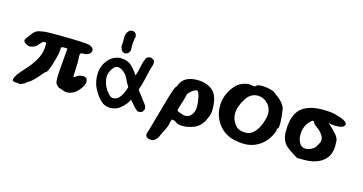

<svg xmlns="http://www.w3.org/2000/svg" viewBox="-81 -992 2854 1511"><g transform="rotate(15 1346.0 -237.0)"><path d="M32 -16Q32 -29 43 -48Q54 -67 66 -81.5Q78 -96 98 -118Q118 -140 124 -147Q168 -200 190 -246Q212 -292 212 -350Q212 -363 210 -365.5Q208 -368 196 -368Q182 -368 182 -364Q182 -362 172 -354Q162 -346 160 -341Q152 -327 132 -316Q112 -305 92 -305Q76 -305 58 -317Q40 -329 40 -340Q40 -350 56 -369Q90 -419 110 -430.5Q130 -442 192 -448Q200 -449 256 -449Q526 -449 552 -434Q578 -420 578 -403Q578 -383 561 -371Q544 -359 518 -359H514Q498 -359 493 -353.5Q488 -348 488 -333Q488 -329 489 -312.5Q490 -296 490 -284V-277Q490 -261 488 -219.5Q486 -178 486 -168L488 -159Q488 -159 504 -169Q530 -188 558 -188Q596 -188 596 -152Q596 -117 556 -74Q516 -31 466 -31Q464 -31 461 -31.5Q458 -32 456 -32Q444 -34 429 -40.5Q414 -47 408 -47Q400 -47 388 -58Q376 -69 370 -82Q366 -97 366 -126Q366 -161 373 -236.5Q380 -312 380 -322L384 -365L360 -366H356Q346 -366 341 -365Q336 -364 334 -359.5Q332 -355 332 -351.5Q332 -348 331 -338.5Q330 -329 330 -322Q326 -287 303 -214.5Q280 -142 266 -142Q262 -142 242 -117Q186 -48 154 -33Q148 -30 137 -19.5Q126 -9 120 -9Q114 -9 107 -3Q100 3 92 1Q88 -1 71 -1.5Q54 -2 43 -5Q32 -8 32 -16Z M815 -2Q780 -6 755.5 -28Q731 -50 716 -72.5Q701 -95 687.5 -121Q674 -147 668 -180.5Q662 -214 665 -247Q668 -280 680.5 -307.5Q693 -335 716.5 -359.5Q740 -384 771.5 -394.5Q803 -405 839 -398.5Q875 -392 901.5 -367Q928 -342 956 -300Q970 -339 977.5 -380Q985 -421 1003 -456Q1019 -468 1040 -466L1060 -456Q1072 -442 1069 -421Q1051 -366 1039.5 -308.5Q1028 -251 1009 -198L1085 -97Q1097 -81 1095 -60L1085 -40Q1069 -28 1048 -30Q1028 -36 972 -106Q959 -77 929 -47Q899 -17 872.5 -8.5Q846 0 815 -2ZM867 -91Q890 -112 903.5 -139.5Q917 -167 925 -196Q906 -225 892.5 -255.5Q879 -286 853.5 -306.5Q828 -327 806.5 -327Q785 -327 769.5 -307.5Q754 -288 745 -264.5Q736 -241 741 -208Q746 -175 760 -148.5Q774 -122 794.5 -100.5Q815 -79 833.5 -81Q852 -83 867 -91ZM853 -453 832 -445Q814 -446 800 -464L790 -491Q794 -525 792.5 -562.5Q791 -600 818 -626L839 -633Q858 -633 872 -617L879 -596Q866 -554 870 -488Q870 -468 853 -453Z M1159 127Q1159 122 1161 114Q1169 93 1198 -13.5Q1227 -120 1253 -207.5Q1279 -295 1289 -295Q1289 -295 1292 -301.5Q1295 -308 1299 -317.5Q1303 -327 1307 -333Q1343 -391 1437 -391Q1487 -391 1528 -372Q1569 -353 1587 -319Q1611 -275 1611 -200Q1611 -157 1597 -131Q1585 -108 1585 -103Q1585 -99 1567 -76Q1549 -53 1547 -53Q1543 -53 1533 -43Q1517 -31 1483 -21Q1449 -11 1417 -11Q1377 -11 1359 -26Q1345 -38 1325 -38Q1319 -38 1319 -35Q1319 -33 1320 -32Q1321 -31 1319 -28Q1317 -25 1315 -20Q1313 -15 1313 -11Q1313 9 1290 56Q1267 103 1265 106Q1259 126 1242 142.5Q1225 159 1211 159Q1189 159 1174 151Q1159 143 1159 127ZM1347 -124Q1347 -119 1349 -116Q1351 -113 1354 -112Q1357 -111 1365 -108Q1373 -105 1379 -103Q1399 -94 1417 -94Q1445 -94 1466 -119.5Q1487 -145 1487 -186Q1487 -226 1477 -268.5Q1467 -311 1453 -311H1451Q1433 -308 1407 -286Q1381 -264 1381 -243Q1381 -241 1373 -213Q1347 -132 1347 -124Z M1660 -239Q1660 -337 1730 -415Q1748 -437 1780 -450.5Q1812 -464 1838 -464Q1846 -464 1859 -461.5Q1872 -459 1878 -459Q1888 -459 1892 -464Q1902 -478 1940 -478Q1972 -478 2007 -469Q2042 -460 2046 -453Q2048 -450 2066 -437Q2092 -421 2117 -392Q2142 -363 2144 -337Q2154 -272 2154 -228Q2154 -185 2142 -185Q2140 -185 2140 -173Q2140 -158 2122 -124Q2104 -90 2084 -70Q2016 0 1920 0Q1886 0 1842 -9Q1758 -27 1709 -92Q1660 -157 1660 -239ZM1790 -214Q1790 -159 1830 -115Q1854 -89 1908 -89Q1934 -89 1950 -98Q2010 -134 2036 -237Q2042 -259 2042 -275Q2042 -327 2008 -361Q1974 -395 1928 -395Q1870 -395 1834 -339Q1790 -271 1790 -214Z M2213 -165V-187Q2213 -311 2271 -366Q2329 -421 2450 -421Q2480 -421 2514 -418Q2550 -414 2601.5 -396Q2653 -378 2653 -355Q2653 -346 2641 -335Q2628 -324 2577 -324Q2536 -324 2520 -334L2518 -335Q2517 -335 2524.5 -328.5Q2532 -322 2543.5 -311Q2555 -300 2567 -288Q2579 -276 2590.5 -263Q2602 -250 2606 -242Q2615 -226 2616.5 -215.5Q2618 -205 2618 -171Q2618 -91 2562.5 -46Q2507 -1 2411 -1H2352L2323 -19Q2264 -56 2246 -77Q2215 -113 2213 -165ZM2330 -183Q2330 -148 2346.5 -118.5Q2363 -89 2396 -89Q2422 -89 2448.5 -104Q2475 -119 2480 -136Q2481 -138 2491 -154.5Q2501 -171 2501 -188Q2501 -209 2485.5 -230.5Q2470 -252 2459 -260.5Q2448 -269 2424 -287Q2417 -292 2412.5 -300Q2408 -308 2405.5 -312.5Q2403 -317 2399 -317Q2392 -317 2372 -297Q2330 -253 2330 -183Z"/></g></svg>

Font: NaniFont Regular
Style: Regular
Weight: 400
Designer: Nanigashitei
Version: Version 1.036